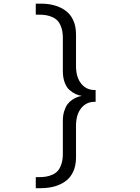

<svg xmlns="http://www.w3.org/2000/svg" viewBox="-20 -830 750 1028"><path d="M487 -348H492V-285H487Q442 -285 414.5 -250.5Q387 -216 387 -157V12.5Q387 55.5 372.5 87.8Q358 120 332 139.2Q306 158.5 272.5 168Q239 177.5 198.5 177.5H171.5V118.5H185.5Q208 118.5 225.8 115.8Q243.5 113 261.2 105Q279 97 290.5 83.5Q302 70 309.2 47.2Q316.5 24.5 316.5 -6.5V-183.5Q316.5 -212 323.8 -235Q331 -258 341.5 -272Q352 -286 366.8 -295.8Q381.5 -305.5 393.5 -310Q405.5 -314.5 418.5 -316.5Q401.5 -319 385.5 -326.2Q369.5 -333.5 353 -347.5Q336.5 -361.5 326.5 -388Q316.5 -414.5 316.5 -449.5V-626.5Q316.5 -657.5 309.2 -680.2Q302 -703 290.5 -716.5Q279 -730 261.2 -738Q243.5 -746 225.8 -748.8Q208 -751.5 185.5 -751.5H171.5V-810.5H198.5Q239 -810.5 272.5 -801Q306 -791.5 332 -772.2Q358 -753 372.5 -720.8Q387 -688.5 387 -645.5V-476Q387 -417 414.5 -382.5Q442 -348 487 -348Z"/></svg>

Font: League Mono Light
Style: Regular
Weight: 300
Width: 6
Designer: Tyler Finck
Foundry: The League of Moveable Type / Tyler Finck
Version: Version 2.210